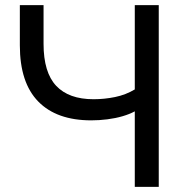

<svg xmlns="http://www.w3.org/2000/svg" viewBox="-20 -725 721 745"><path d="M503 0V-293Q483 -282 455.5 -274Q428 -266 396.5 -262Q365 -258 334 -258Q200 -258 128.5 -331Q57 -404 57 -549V-705H149V-555Q149 -444 198 -392Q247 -340 343 -340Q385 -340 426.5 -348.5Q468 -357 503 -378V-705H596V0Z"/></svg>

Font: Nunito Sans 12pt Medium
Style: Regular
Weight: 500
Designer: Vernon Adams
Foundry: Vernon Adams
Version: Version 3.101;gftools[0.9.27]